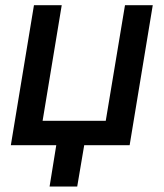

<svg xmlns="http://www.w3.org/2000/svg" viewBox="-20 -549 619 726"><path d="M21 0 108.4 -529.3H213.4L141.1 -92.3H379.9L452.6 -529.3H557.6L470.2 0ZM167.5 156.2 197.8 -31.2H303.7L272 156.2Z"/></svg>

Font: Inter 24pt Medium
Style: Italic
Weight: 500
Italic angle: -9.3988°
Designer: Rasmus Andersson
Foundry: rsms
Version: Version 4.001;git-66647c0bb